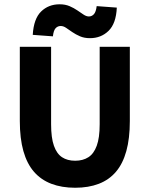

<svg xmlns="http://www.w3.org/2000/svg" viewBox="-20 -872 705 904"><path d="M333.8 12Q270.7 12 221.9 -6.6Q173.1 -25.2 140 -63.2Q107 -101.1 90.1 -160.7Q73.3 -220.3 73.3 -302V-651.8H220.6V-287Q220.6 -223.1 233.9 -185.7Q247.1 -148.2 272.2 -131.7Q297.3 -115.2 333.8 -115.2Q370.4 -115.2 396.1 -131.7Q421.8 -148.2 435.5 -185.7Q449.3 -223.1 449.3 -287V-651.8H591.3V-302Q591.3 -220.3 574.8 -160.7Q558.3 -101.1 525.9 -63.2Q493.6 -25.2 445.2 -6.6Q396.8 12 333.8 12ZM403.5 -692.3Q377 -692.3 356.6 -701.1Q336.2 -709.9 320.2 -721Q304.2 -732 291.4 -740.8Q278.6 -749.6 265.7 -749.6Q251.7 -749.6 241.9 -739.2Q232.1 -728.7 229.1 -700.9L134.2 -707.9Q138.7 -783.8 173.6 -817.8Q208.5 -851.8 260.7 -851.8Q287.2 -851.8 307.7 -843Q328.2 -834.2 344.2 -823.1Q360.2 -812.1 373.4 -803.3Q386.5 -794.5 398.6 -794.5Q412.5 -794.5 422.3 -805.4Q432 -816.2 435.2 -843.2L530 -836.2Q526.6 -761.1 491.1 -726.7Q455.7 -692.3 403.5 -692.3Z"/></svg>

Font: Source Sans Variable
Style: Regular
Weight: 200
Designer: Paul D. Hunt
Foundry: Adobe Systems Incorporated
Version: Version 3.006;hotconv 1.0.111;makeotfexe 2.5.65597